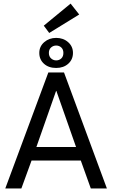

<svg xmlns="http://www.w3.org/2000/svg" viewBox="-20 -1072 644 1092"><path d="M255 -660H344L588 0H496.5L439.5 -159H159.5L101.5 0H10ZM187 -236H412.5L300.5 -555H299ZM299.5 -685.5Q256.5 -685.5 230 -709.5Q203.5 -733.5 203.5 -771Q203.5 -808 231.5 -832.2Q259.5 -856.5 299.5 -856.5Q340 -856.5 367.5 -832.2Q395 -808 395 -771Q395 -733.5 368.2 -709.5Q341.5 -685.5 299.5 -685.5ZM299.5 -728.5Q317 -728.5 328.8 -739.8Q340.5 -751 340.5 -771Q340.5 -791 328.5 -802Q316.5 -813 299.5 -813Q283 -813 270.5 -802Q258 -791 258 -771Q258 -751 270.5 -739.8Q283 -728.5 299.5 -728.5ZM260 -884.5 229 -926 381.5 -1051.5 430.5 -989.5Z"/></svg>

Font: League Spartan Thin
Style: Regular
Weight: 400
Version: Version 2.002